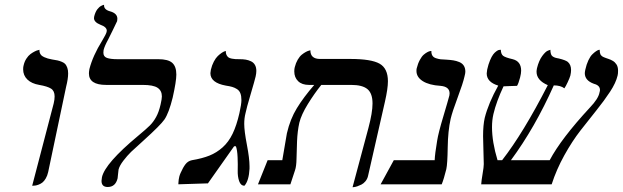

<svg xmlns="http://www.w3.org/2000/svg" viewBox="-20 -766 2589 798"><path d="M113.8 5.9 203.1 -335.9Q207 -352.1 207 -365.2Q207 -388.2 192.1 -397.7Q177.2 -407.2 143.1 -413.1Q111.3 -418.5 93.8 -435.5Q76.2 -452.6 76.2 -478Q76.2 -488.3 78.1 -494.1Q81.5 -509.8 89.6 -522.2Q97.7 -534.7 106.7 -541.3Q115.7 -547.9 124.3 -552.2Q132.8 -556.6 138.7 -557.6L144 -559.1V-556.2Q144 -546.9 148.9 -539.8Q153.8 -532.7 163.3 -528.6Q172.9 -524.4 178.7 -522.9L195.8 -519Q210.9 -516.6 219 -514.9Q227.1 -513.2 237.1 -509Q247.1 -504.9 251.7 -499.3Q256.3 -493.7 259.8 -484.1Q263.2 -474.6 263.2 -460.9Q263.2 -438.5 254.9 -405.8L180.2 -50.8Q176.8 -35.6 170.2 -24.4Q163.6 -13.2 156.5 -7.6Q149.4 -2 140.9 1.2Q132.3 4.4 127.2 5.1Q122.1 5.9 117.2 5.9Z M410.6 -558.1Q409.7 -554.2 409.7 -546.9Q409.7 -530.8 424.3 -525.4Q439 -520 467.8 -520H637.7Q678.7 -520 695.8 -504.9Q712.9 -489.7 712.9 -456.1Q712.9 -428.2 697.8 -360.8Q682.1 -296.9 663.6 -269.5Q647 -245.6 576.7 -182.1L524.9 -134.8Q508.8 -119.1 492.7 -98.1Q476.6 -77.1 472.7 -61Q471.2 -52.7 470.5 -41.3Q469.7 -29.8 468.8 -24.9Q460 11.2 427.7 11.2Q401.9 11.2 401.9 -14.2Q401.9 -18.1 403.8 -29.8Q417 -87.4 553.7 -201.2Q588.4 -230 603 -244.6Q617.7 -259.3 628.9 -279.8Q640.1 -299.8 647.5 -332Q652.8 -355 652.8 -365.2Q652.8 -389.2 635 -401.1Q617.2 -413.1 572.8 -413.1H420.9Q349.6 -413.1 349.6 -460.9Q349.6 -467.3 351.6 -479Q365.7 -534.2 404.8 -597.2Q420.9 -624 422.9 -632.8Q423.8 -634.8 423.8 -638.2Q423.8 -653.8 397.5 -663.1Q370.6 -673.8 370.6 -690.9Q370.6 -691.9 371.1 -694.3Q371.6 -696.8 371.6 -698.2Q374 -707.5 377.4 -715.1Q380.9 -722.7 384.5 -727.3Q388.2 -731.9 392.1 -735.6Q396 -739.3 399.9 -741.2L405.8 -744.1Q408.7 -745.1 410.6 -745.6L412.6 -746.1Q410.6 -726.6 436.5 -719.2Q467.8 -710.9 467.8 -688Q467.8 -682.1 466.8 -678.2Q465.8 -675.8 449.5 -642.1Q433.1 -608.4 429.7 -602.1Q414.6 -574.7 410.6 -558.1Z M1000.5 -295.9Q995.1 -274.9 995.1 -251Q995.1 -221.7 1006.1 -164.6Q1017.1 -107.4 1017.1 -75.2V-64.9Q1014.6 -15.1 996.1 5.9Q980.5 5.9 973.9 -13.4Q967.3 -32.7 968 -57.4Q968.8 -82 967.5 -112.3Q966.3 -142.6 960.4 -158.2H953.1L844.2 -3.9L721.2 0Q721.2 -1.5 721.7 -7.8Q722.2 -14.2 722.7 -19Q723.1 -23.9 725.1 -31.7Q727.1 -39.6 730.5 -46.9Q740.7 -70.3 751 -83.5Q761.2 -96.7 777.3 -100.1Q820.8 -107.4 850.6 -119.4Q880.4 -131.3 905.3 -153.6Q930.2 -175.8 946.8 -210.2Q963.4 -244.6 975.1 -295.9Q983.4 -333 983.4 -350.1Q983.4 -367.2 979 -378.4Q974.6 -389.6 964.8 -395.8Q955.1 -401.9 945.1 -404.8Q935.1 -407.7 918.5 -410.2Q854.5 -421.9 854.5 -461.9Q854.5 -466.3 856.4 -476.1Q860.8 -495.1 868.9 -510.3Q877 -525.4 885.3 -533.2Q893.6 -541 901.1 -546.1Q908.7 -551.3 913.6 -552.7L918.5 -554.2Q918 -544.4 921.4 -537.6Q924.8 -530.8 929.7 -527.3Q934.6 -523.9 943.8 -522.2Q953.1 -520.5 958.7 -520.3Q964.4 -520 975.1 -520Q990.2 -520 1001.7 -518.1Q1013.2 -516.1 1023.7 -511Q1034.2 -505.9 1039.8 -495.8Q1045.4 -485.8 1045.4 -471.2Q1045.4 -461.4 1042.5 -448.2Q1038.6 -431.2 1021.5 -373.5Q1004.4 -315.9 1000.5 -295.9Z M1445.3 12.2 1511.2 -233.9Q1528.3 -297.9 1528.3 -335.9Q1528.3 -377.9 1507.3 -395.5Q1486.3 -413.1 1439.5 -413.1H1315.4Q1286.6 -377.4 1259.5 -333.5Q1232.4 -289.6 1224.1 -255.9Q1216.3 -220.7 1214.6 -179.2Q1212.9 -137.7 1212.4 -106.2Q1211.9 -74.7 1206.1 -58.1L1187 0H1052.2L1092.3 -100.1H1153.3Q1171.4 -209 1172.4 -211.9Q1186 -271 1213.9 -316.4Q1241.7 -361.8 1286.1 -413.1H1264.2Q1234.9 -413.1 1219 -428.7Q1203.1 -444.3 1203.1 -469.2Q1203.1 -480 1205.1 -486.8Q1209.5 -504.4 1217.5 -518.1Q1225.6 -531.7 1234.4 -538.8Q1243.2 -545.9 1251.5 -550.3Q1259.8 -554.7 1265.1 -555.7L1270 -557.1Q1270 -521 1310.1 -521H1436Q1522.5 -521 1557.4 -501.5Q1592.3 -481.9 1592.3 -428.2Q1592.3 -397.9 1580.1 -344.2L1509.3 -33.2Q1506.3 -21.5 1498.8 -12.5Q1491.2 -3.4 1482.4 1Q1473.6 5.4 1465.3 8.3Q1456.5 11.2 1450.7 11.7Z M1853 -272Q1841.8 -222.2 1840.8 -153.3Q1839.8 -84.5 1835 -63Q1824.7 -21.5 1815.9 0H1562L1616.7 -100.1H1786.6Q1787.6 -126 1796.9 -181.2Q1801.8 -212.9 1822.3 -281.2Q1842.3 -348.1 1847.7 -369.1Q1848.6 -373 1848.6 -377.9Q1848.6 -405.8 1811 -409.2Q1763.7 -412.1 1737.3 -428.7Q1710.9 -445.3 1710.9 -471.2Q1710.9 -479 1711.9 -481.9Q1716.8 -502 1724.9 -516.8Q1732.9 -531.7 1741 -538.6Q1749 -545.4 1756.3 -549.3Q1763.7 -553.2 1768.1 -553.7L1772.9 -554.2Q1772.5 -542.5 1777.1 -534.9Q1781.7 -527.3 1792.5 -523.9Q1803.2 -520.5 1811.8 -519.5Q1820.3 -518.6 1835 -518.1Q1852.1 -517.1 1864.3 -515.1Q1876.5 -513.2 1888.9 -508.1Q1901.4 -502.9 1907.7 -492.9Q1914.1 -482.9 1914.1 -467.8Q1914.1 -461.9 1910.6 -448.2Q1904.3 -419.9 1882.1 -360.6Q1859.9 -301.3 1853 -272Z M2546.9 -452.1Q2540 -421.9 2515.6 -384.8Q2491.2 -347.7 2459 -307.6L2392.6 -223.6Q2358.4 -179.7 2325.4 -120.4Q2292.5 -61 2272.9 0H1980Q1981 -15.6 1985.8 -43.7Q1990.7 -71.8 1990.7 -84Q1990.7 -94.2 1989.3 -138.2Q1987.8 -182.1 1987.8 -200.2Q1987.8 -245.6 1994.6 -275.9Q2010.3 -337.9 2050.8 -410.2Q2002.9 -424.8 2002.9 -460.9Q2002.9 -465.3 2004.9 -477.1Q2009.8 -499 2016.6 -515.1Q2023.4 -531.2 2029.5 -539.3Q2035.6 -547.4 2042.2 -552.2Q2048.8 -557.1 2052.5 -558.1Q2056.2 -559.1 2059.6 -559.1H2061.5Q2062 -541 2071.3 -533.9Q2080.6 -526.9 2110.8 -520Q2146 -511.2 2146 -472.2Q2146 -460.9 2141.6 -443.8Q2134.8 -418 2128.9 -409.2Q2114.3 -409.2 2097.4 -408.2Q2080.6 -407.2 2072.8 -407.2Q2043 -343.8 2030.8 -292Q2024.9 -266.6 2024.9 -237.8Q2024.9 -175.8 2047.9 -100.1H2066.9Q2154.8 -212.9 2256.8 -412.1Q2210 -432.1 2210 -467.8Q2210 -473.1 2211.9 -482.9Q2219.7 -514.2 2233.6 -533.2Q2247.6 -552.2 2257.8 -555.7L2267.6 -559.1Q2267.6 -551.3 2269 -545.2Q2270.5 -539.1 2272.7 -535.9Q2274.9 -532.7 2279.3 -530Q2283.7 -527.3 2286.4 -526.6Q2289.1 -525.9 2294.9 -524.4Q2300.8 -523.4 2302.7 -522.9Q2330.6 -516.1 2339.8 -508.8Q2353.5 -497.1 2353.5 -475.1Q2353.5 -465.3 2350.6 -452.1Q2347.7 -441.9 2339.6 -424.6Q2331.5 -407.2 2325.7 -398.9Q2310.1 -411.1 2281.7 -411.1Q2203.1 -234.9 2103.5 -100.1H2264.6Q2312 -189.5 2431.6 -318.8Q2467.3 -356 2471.7 -381.8Q2473.6 -387.7 2473.6 -392.1Q2473.6 -411.1 2449.2 -417.5Q2448.2 -418 2447.8 -418Q2410.6 -431.6 2410.6 -461.9Q2410.6 -466.3 2412.6 -476.1Q2417.5 -498.5 2425.5 -515.4Q2433.6 -532.2 2441.7 -540Q2449.7 -547.9 2456.8 -552.7Q2463.9 -557.6 2468.3 -558.6L2472.7 -559.1V-554.2Q2472.7 -549.8 2473.6 -546.4L2475.6 -540.5Q2476.1 -538.1 2478.8 -535.6Q2481.4 -533.2 2482.7 -532Q2483.9 -530.8 2487.8 -529.1Q2491.7 -527.3 2492.9 -526.9Q2494.1 -526.4 2498.8 -524.7Q2503.4 -522.9 2503.9 -522.9Q2504.9 -522.5 2510 -520.8Q2515.1 -519 2518.3 -517.6Q2521.5 -516.1 2526.6 -513.2Q2531.7 -510.3 2535.2 -506.8Q2538.6 -503.4 2542 -498.5Q2545.4 -493.7 2547.1 -486.8Q2548.8 -480 2548.8 -472.2Q2548.8 -459 2546.9 -452.1Z"/></svg>

Font: Linux Libertine G
Style: Italic
Weight: 400
Italic angle: -12°
Designer: Philipp H. Poll
Foundry: Philipp H. Poll
Version: Version 5.1.3